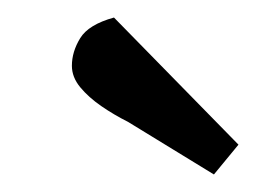

<svg xmlns="http://www.w3.org/2000/svg" viewBox="-20 -756 292 219"><path d="M224 -557 126 -617Q110 -625 95.5 -635Q81 -645 71.5 -656.5Q62 -668 62 -681Q62 -697 71.5 -712.5Q81 -728 110 -736L252 -591Z"/></svg>

Font: Faustina Light Medium
Style: Italic
Weight: 500
Italic angle: -8°
Version: Version 1.200